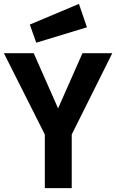

<svg xmlns="http://www.w3.org/2000/svg" viewBox="-20 -965 597 985"><path d="M348 -275 556 -692H403L278 -409L153 -692H0L210 -275V0H348ZM133 -839 166 -746 426 -825 385 -945Z"/></svg>

Font: RazerF5
Style: Bold
Weight: 700
Foundry: Razer Inc.
Version: Version 1.000;PS 001.001;hotconv 1.0.56